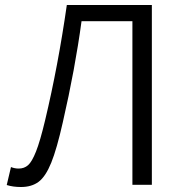

<svg xmlns="http://www.w3.org/2000/svg" viewBox="-20 -741 735 770"><path d="M7 1 24 -71Q39 -65 55 -65Q77 -65 92.5 -78.5Q108 -92 124.5 -133.5Q141 -175 161 -259Q213 -477 248 -721H589V0H511V-656H307Q281 -464 232 -251Q208 -144 185.5 -88.5Q163 -33 135 -12Q107 9 64 9Q32 9 7 1Z"/></svg>

Font: Nebula Sans Book
Style: Regular
Weight: 400
Designer: Paul D. Hunt for Adobe (as Source Sans)
Foundry: Nebula Entertainment & Broadcasting LLC
Version: Version 1.010